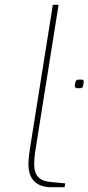

<svg xmlns="http://www.w3.org/2000/svg" viewBox="-20 -783 370 803"><path d="M99 -96Q99 -125 108 -179L201 -763H225L132 -179Q131 -172 127 -147Q123 -122 123 -97Q123 -60 140 -42.5Q157 -25 190 -22L253 -16L250 0H195Q148 0 123.5 -24.5Q99 -49 99 -96ZM293 -426 295 -438Q297 -450 309 -450H321Q332 -450 330 -438L328 -426Q327 -414 315 -414H303Q298 -414 295 -417.5Q292 -421 293 -426Z"/></svg>

Font: Exo Thin
Style: Italic
Weight: 250
Italic angle: -9°
Designer: Natanael Gama
Foundry: Natanael Gama
Version: Version 1.500; ttfautohint (v1.6)